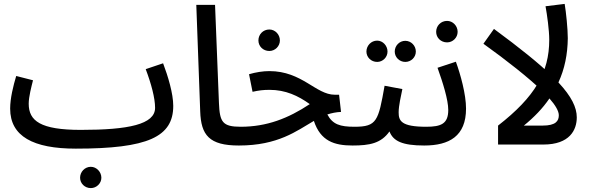

<svg xmlns="http://www.w3.org/2000/svg" viewBox="-20 -740 3035 983"><path d="M445 223C474 223 499 199 499 170C499 140 474 114 445 114C414 114 390 140 390 170C390 199 414 223 445 223Z M368 21C737 21 867 -39 867 -198C867 -261 840 -350 815 -416L726 -386C754 -312 774 -238 774 -188C774 -103 637 -75 394 -75C187 -75 127 -121 127 -209C127 -245 141 -297 149 -329L63 -351C48 -301 32 -237 32 -184C32 -42 150 21 368 21Z M1203 5C1240 5 1261 -17 1261 -45C1261 -71 1246 -91 1213 -91C1119 -91 1105 -115 1101 -212L1081 -715H985L1005 -170C1009 -48 1051 5 1203 5Z M1359 -479C1388 -479 1413 -503 1413 -533C1413 -564 1388 -589 1359 -589C1327 -589 1303 -564 1303 -533C1303 -503 1327 -479 1359 -479Z M1203 5C1404 5 1499 -70 1587 -121C1621 -18 1691 5 1785 5C1823 5 1843 -17 1843 -45C1843 -71 1829 -91 1795 -91C1721 -91 1683 -103 1656 -154C1678 -161 1701 -166 1726 -167L1716 -255H1694C1597 -255 1527 -376 1359 -376C1326 -376 1289 -370 1255 -360L1273 -270C1305 -277 1327 -280 1360 -280C1442 -280 1506 -250 1566 -207C1456 -134 1346 -91 1212 -91Z M1911 -423C1940 -423 1964 -447 1964 -476C1964 -506 1940 -532 1911 -532C1880 -532 1856 -506 1856 -476C1856 -447 1880 -423 1911 -423ZM2055 -423C2085 -423 2109 -447 2109 -476C2109 -506 2085 -531 2055 -531C2025 -531 2001 -506 2001 -476C2001 -447 2025 -423 2055 -423Z M1785 5C1872 5 1931 -6 1974 -67C1993 -18 2039 5 2152 5C2189 5 2210 -17 2210 -45C2210 -71 2195 -91 2162 -91C2033 -91 2021 -122 2021 -165C2021 -198 2033 -250 2040 -284L1949 -301C1917 -121 1910 -91 1795 -91Z M2269 -523C2298 -523 2323 -547 2323 -577C2323 -608 2298 -633 2269 -633C2237 -633 2213 -608 2213 -577C2213 -547 2237 -523 2269 -523Z M2152 5C2280 5 2366 -43 2366 -184C2366 -257 2338 -358 2314 -424L2220 -393C2247 -318 2275 -229 2275 -177C2275 -106 2238 -91 2162 -91Z M2758 -273 2806 -351C2739 -416 2642 -494 2509 -592L2455 -516C2575 -430 2685 -343 2758 -273Z M2933 -139C2933 -190 2906 -246 2839 -318C2871 -387 2886 -462 2887 -544C2887 -592 2878 -679 2871 -720L2773 -708C2781 -664 2792 -586 2792 -536C2792 -370 2719 -244 2530 -97V0H2762C2897 0 2933 -75 2933 -139ZM2662 -97C2715 -140 2759 -186 2793 -236C2824 -201 2841 -171 2841 -150C2841 -121 2826 -97 2758 -97Z"/></svg>

Font: Noto Sans Arabic SemCond Med
Style: Regular
Weight: 500
Width: 4
Designer: Monotype Design Team, Nadine Chahine, Nizar Qandah and Khaled Hosny
Foundry: Monotype Imaging Inc.
Version: Version 2.012